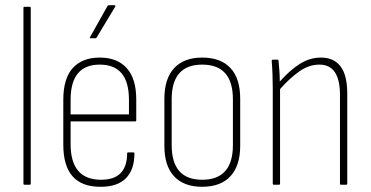

<svg xmlns="http://www.w3.org/2000/svg" viewBox="-20 -709 1423 737"><path d="M74 0Q70 0 70 -4V-679Q70 -683 74 -683H94Q98 -683 98 -679V-4Q98 0 94 0Z M367 8Q223 9 223 -153V-326Q223 -408 259.5 -448Q296 -488 363 -488Q430 -488 466.5 -447.5Q503 -407 503 -327V-248Q503 -243 499 -243H251V-156Q251 -19 368 -19Q419 -19 443.5 -45Q468 -71 468 -120Q468 -124 472 -124H492Q496 -124 496 -120Q496 -58 463.5 -25Q431 8 367 8ZM251 -270H475V-326Q475 -461 363 -461Q251 -461 251 -326ZM328 -562Q323 -562 326 -567L392 -685Q394 -689 397 -689H419Q425 -689 422 -683L351 -565Q350 -562 346 -562Z M756 8Q686 8 648.5 -32Q611 -72 611 -149V-330Q611 -407 648.5 -447.5Q686 -488 756 -488Q827 -488 864.5 -448Q902 -408 902 -330V-149Q902 -73 864.5 -32.5Q827 8 756 8ZM756 -19Q874 -19 874 -152V-328Q874 -461 756 -461Q639 -461 639 -328V-152Q639 -19 756 -19Z M1031 0Q1027 0 1027 -4V-368Q1027 -396 1026 -423.5Q1025 -451 1023 -475Q1023 -480 1027 -480H1045Q1049 -480 1049 -476Q1051 -459 1052.5 -437Q1054 -415 1054 -396Q1092 -439 1130.5 -463.5Q1169 -488 1212 -488Q1261 -488 1287 -454.5Q1313 -421 1313 -348V-4Q1313 0 1309 0H1289Q1285 0 1285 -4V-345Q1285 -461 1206 -461Q1166 -461 1129 -435Q1092 -409 1055 -367V-4Q1055 0 1051 0Z"/></svg>

Font: Sofia Sans Cond ExtraLight
Style: Regular
Weight: 200
Width: 3
Designer: Botio Nikoltchev, Ani Petrova
Foundry: lettersoup
Version: Version 4.100; ttfautohint (v1.8.3)